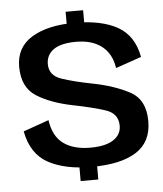

<svg xmlns="http://www.w3.org/2000/svg" viewBox="-51 -735 675 797"><g transform="rotate(-5 286.0 -337.0)"><path d="M252 -612H325V-690.5H252ZM253 15H326.5V-62H253ZM303.5 -39.5Q425.5 -39.5 490 -80.5Q554.5 -121.5 554.5 -208.5Q554.5 -297.5 491.5 -331.8Q428.5 -366 336 -384Q259 -399 209.2 -416Q159.5 -433 159.5 -480.5Q159.5 -518.5 190.2 -540.5Q221 -562.5 284.5 -562.5Q351 -562.5 391.2 -531Q431.5 -499.5 440.5 -439.5L547.5 -476.5Q531 -566 464.2 -603.8Q397.5 -641.5 286 -641.5Q172.5 -641.5 106.2 -601Q40 -560.5 40 -480Q40 -394 98.2 -356.8Q156.5 -319.5 250 -301Q330 -285 382.2 -268Q434.5 -251 434.5 -199.5Q434.5 -163 401.8 -141.2Q369 -119.5 305.5 -119.5Q235.5 -119.5 193.5 -150.2Q151.5 -181 142 -248.5L35.5 -211Q53.5 -115.5 123.5 -77.5Q193.5 -39.5 303.5 -39.5Z"/></g></svg>

Font: Anybody Thin Medium
Style: Regular
Weight: 500
Version: Version 1.113;gftools[0.9.25]